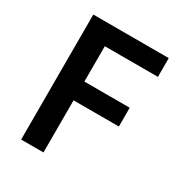

<svg xmlns="http://www.w3.org/2000/svg" viewBox="-173 -861 923 983"><g transform="rotate(30 288.0 -369.5)"><path d="M94 0V-739H540V-628H226V-419H494V-308H226V0Z"/></g></svg>

Font: Noto Sans KR SemiBold
Style: Regular
Weight: 600
Designer: Ryoko NISHIZUKA  (kana, bopomofo & ideographs); Paul D. Hunt (Latin, Greek & Cyrillic); Sandoll Communications , Soo-you
Foundry: Adobe
Version: Version 2.004-H2;hotconv 1.0.118;makeotfexe 2.5.65603